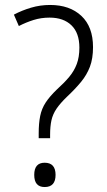

<svg xmlns="http://www.w3.org/2000/svg" viewBox="-20 -744 431 774"><path d="M182 -724Q261 -724 308 -680Q355 -636 355 -554Q355 -508 342.5 -475Q330 -442 306.5 -413.5Q283 -385 250 -354Q223 -328 208 -306Q193 -284 187.5 -259.5Q182 -235 182 -201V-187H136V-206Q136 -247 142 -276.5Q148 -306 164 -330.5Q180 -355 209 -383Q239 -410 259 -434Q279 -458 289.5 -486Q300 -514 300 -552Q300 -611 268 -642Q236 -673 180 -673Q146 -673 115.5 -663.5Q85 -654 56 -639L36 -685Q68 -702 105 -713Q142 -724 182 -724ZM160 10Q118 10 118 -39Q118 -88 160 -88Q204 -88 204 -39Q204 10 160 10Z"/></svg>

Font: Noto Sans Tamil SemiCondensed Light
Style: Regular
Weight: 300
Width: 4
Designer: Jelle Bosma - Monotype Design Team
Foundry: Monotype Imaging Inc.
Version: Version 2.004; ttfautohint (v1.8.4.7-5d5b)